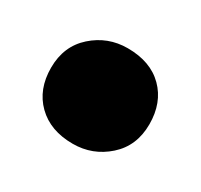

<svg xmlns="http://www.w3.org/2000/svg" viewBox="-62 -270 379 362"><g transform="rotate(30 127.0 -89.0)"><path d="M20 -89Q20 -136 52 -164.5Q84 -193 127 -193Q177 -193 205.5 -164.5Q234 -136 234 -89Q234 -42 202 -13.5Q170 15 127 15Q78 15 49 -13.5Q20 -42 20 -89Z"/></g></svg>

Font: Bitter Black
Style: Regular
Weight: 900
Designer: Sol Matas, and Bitter project Authors
Foundry: Sol Matas
Version: Version 2.001